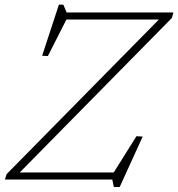

<svg xmlns="http://www.w3.org/2000/svg" viewBox="-32 -750 744 802"><path d="M692.5 -698 686 -675 38.5 -17.5 28.5 -29.5H443L538 -181L564 -179.5L468 31H443.5L437 0H-11.5L-4.5 -22.5L643 -680L659 -668.5H245.5L168 -516L144 -517L214 -730.5H232.5L246.5 -698Z"/></svg>

Font: Newsreader 9pt ExtraLight
Style: Italic
Weight: 250
Italic angle: -17°
Designer: Hugues Gentile
Foundry: Production Type
Version: Version 1.003